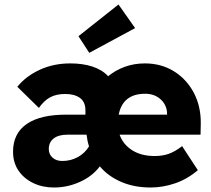

<svg xmlns="http://www.w3.org/2000/svg" viewBox="-20 -824 939 854"><path d="M220 10Q169 10 127.5 -10Q86 -30 62 -65.5Q38 -101 38 -149Q38 -231 99.5 -273Q161 -315 279 -314H360V-333Q360 -371 335.5 -388.5Q311 -406 270 -406Q231 -406 203.5 -391.5Q176 -377 153 -344L57 -438Q95 -485 156.5 -513.5Q218 -542 293 -542Q348 -542 391 -528Q434 -514 461 -485Q494 -512 535.5 -527Q577 -542 624 -542Q697 -542 753.5 -507Q810 -472 842 -411.5Q874 -351 873 -274L872 -225H512Q527 -182 567.5 -156Q608 -130 668 -130Q703 -130 731 -140Q759 -150 790 -174L860 -67Q813 -27 758.5 -8.5Q704 10 650 10Q577 10 519 -15Q461 -40 424 -84Q391 -40 335.5 -15Q280 10 220 10ZM626 -407Q526 -407 508 -314H723V-324Q720 -360 693 -383.5Q666 -407 626 -407ZM257 -108Q295 -108 326.5 -125.5Q358 -143 376 -173Q368 -198 365 -225H281Q240 -225 218.5 -208Q197 -191 197 -161Q197 -138 213.5 -123Q230 -108 257 -108ZM377 -589 329 -663 507 -804 581 -699Z"/></svg>

Font: Readex Pro
Style: Bold
Weight: 700
Designer: Bonnie Shaver-Troup, Thomas Jockin
Foundry: Lexend
Version: Version 1.203; ttfautohint (v1.8.3)